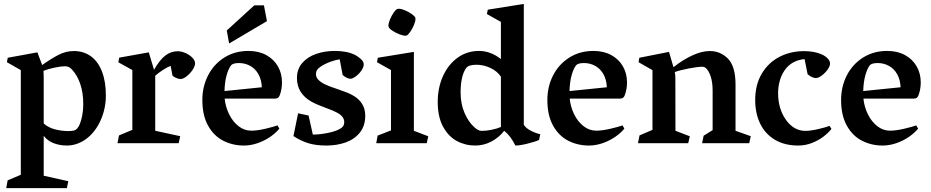

<svg xmlns="http://www.w3.org/2000/svg" viewBox="-20 -739 4804 991"><path d="M332.5 196.3 325.2 231.9H12.2L19.5 191.9L87.4 163.1V-377L15.6 -418L20 -440.9L172.9 -468.8L197.8 -403.3Q244.1 -436.5 282.5 -456.1Q320.8 -475.6 360.8 -475.6Q412.1 -475.6 449.5 -448.2Q486.8 -420.9 506.6 -369.1Q526.4 -317.4 526.4 -246.1Q526.4 -179.2 500 -119.4Q473.6 -59.6 428.2 -24.4Q406.2 -7.3 379.9 2.4Q353.5 12.2 325.2 12.2Q288.1 12.2 256.3 -0.2Q224.6 -12.7 205.6 -38.1V168ZM205.6 -339.4V-101.6Q229 -80.6 263.4 -71.5Q297.9 -62.5 333 -62.5Q350.6 -62.5 361.6 -65.4Q372.6 -68.4 378.9 -76.7Q391.1 -89.4 400.4 -125.2Q409.7 -161.1 409.7 -203.6Q409.7 -260.7 394 -306.4Q378.4 -352.1 350.6 -380.9Q342.3 -390.1 333.7 -393.6Q325.2 -397 314.5 -397Q295.4 -397 261.5 -389.9Q227.5 -382.8 204.6 -373.5Q205.6 -362.8 205.6 -339.4Z M590.8 -417.5 595.2 -441.4 748 -468.8 774.9 -378.9Q805.2 -431.2 834 -452.9Q862.8 -474.6 897.9 -474.6Q910.2 -474.6 924.8 -470Q939.5 -465.3 952.6 -457.5Q967.8 -448.2 977.3 -436.3Q986.8 -424.3 986.8 -411.6Q986.8 -397.5 973.9 -378.2Q960.9 -358.9 943.1 -345Q925.3 -331.1 912.1 -331.1Q902.8 -331.1 890.6 -336.2Q878.4 -341.3 870.6 -347.7L860.8 -398.9Q843.3 -392.6 819.8 -377.2Q796.4 -361.8 781.2 -348.1V-64L910.2 -36.1L902.3 0H586.4L594.2 -40L663.1 -68.8V-377.4Z M1398.4 -230H1139.6Q1144 -187 1162.8 -148.9Q1181.6 -110.8 1211.4 -87.6Q1241.2 -64.5 1276.9 -64.5Q1307.1 -64.5 1350.8 -74.7Q1394.5 -85 1412.1 -91.8L1421.9 -75.2Q1403.8 -52.7 1374.8 -32.7Q1345.7 -12.7 1310.1 -0.2Q1274.4 12.2 1238.8 12.2Q1181.2 12.2 1132.6 -12.5Q1084 -37.1 1054.2 -90.1Q1024.4 -143.1 1024.4 -223.1Q1024.4 -292 1054 -349.9Q1083.5 -407.7 1137.7 -441.9Q1191.9 -476.1 1262.2 -476.1Q1315.4 -476.1 1354.5 -454.6Q1393.6 -433.1 1414.6 -396.2Q1435.5 -359.4 1435.5 -314Q1435.5 -277.3 1423.8 -247.1Q1420.4 -238.3 1414.8 -234.1Q1409.2 -230 1398.4 -230ZM1331.5 -288.6Q1329.6 -328.6 1313.5 -356.7Q1297.4 -384.8 1271 -399.2Q1244.6 -413.6 1213.4 -413.6Q1183.1 -413.6 1172.9 -402.3Q1160.2 -386.7 1150.1 -352.3Q1140.1 -317.9 1138.7 -269ZM1292.5 -711.4H1342.3L1357.9 -629.9L1162.6 -514.6L1150.4 -581.5Z M1623.5 -386.2Q1610.8 -374.5 1610.8 -356.4Q1610.8 -340.3 1622.8 -327.6Q1634.8 -314.9 1657.2 -303.7Q1679.2 -293 1721.2 -279.3Q1750 -269.5 1770.5 -261.5Q1791 -253.4 1808.1 -242.7Q1834 -227.1 1849.6 -201.7Q1865.2 -176.3 1865.2 -142.1Q1865.2 -89.4 1837.4 -54.7Q1809.6 -20 1764.2 -3.9Q1718.8 12.2 1665 12.2Q1609.4 12.2 1570.1 -0.2Q1530.8 -12.7 1494.6 -36.6L1518.6 -154.3L1572.8 -142.6L1594.7 -44.4Q1631.8 -44.4 1675.3 -53.5Q1718.8 -62.5 1741.2 -78.1Q1756.8 -88.4 1756.8 -108.9Q1756.8 -123 1748 -135Q1739.3 -147 1719.7 -157.7Q1702.1 -167.5 1660.6 -182.6Q1656.7 -184.1 1640.9 -190.2Q1625 -196.3 1611.6 -202.1Q1598.1 -208 1587.9 -213.9Q1512.7 -256.8 1512.7 -335.9Q1512.7 -382.8 1540.3 -414.3Q1567.9 -445.8 1612.3 -460.9Q1656.7 -476.1 1707.5 -476.1Q1772.9 -476.1 1813.5 -455.1Q1830.1 -445.8 1843.8 -433.3Q1857.4 -420.9 1857.4 -407.2Q1857.4 -392.1 1845.2 -374.5Q1833 -356.9 1816.2 -344.7Q1799.3 -332.5 1788.6 -332.5Q1779.3 -332.5 1767.8 -338.6Q1756.3 -344.7 1748.5 -352.1L1733.4 -432.6Q1706.1 -428.7 1674.3 -415.8Q1642.6 -402.8 1623.5 -386.2Z M2071.8 -554.7Q2060.1 -554.7 2040.8 -562.3Q2021.5 -569.8 2005.4 -580.6Q1989.3 -591.3 1985.8 -600.1Q1984.9 -604 1984.9 -606.9Q1984.9 -619.1 1992.9 -638.7Q2001 -658.2 2012 -674.1Q2022.9 -689.9 2031.2 -692.9Q2035.2 -693.8 2038.6 -693.8Q2051.3 -693.8 2070.3 -685.8Q2089.4 -677.7 2105 -666.7Q2120.6 -655.8 2123.5 -647.9Q2124.5 -644 2124.5 -641.6Q2124.5 -629.4 2116.5 -609.9Q2108.4 -590.3 2097.2 -574.2Q2085.9 -558.1 2077.6 -555.2Q2076.2 -554.7 2071.8 -554.7ZM1998 -65.9V-377.4L1925.8 -418L1930.2 -440.9L2116.2 -471.2V-64L2190.4 -35.6L2182.6 0H1921.9L1929.2 -39.1Z M2768.6 -46.4 2762.2 -16.6Q2746.1 -8.8 2705.3 1.7Q2664.6 12.2 2640.1 12.2Q2615.7 -37.1 2582.5 -64Q2556.2 -29.8 2516.8 -8.8Q2477.5 12.2 2432.6 12.2Q2381.8 12.2 2338.1 -11.2Q2294.4 -34.7 2266.8 -85.2Q2239.3 -135.7 2239.3 -213.4Q2239.3 -286.1 2266.4 -346.2Q2293.5 -406.2 2342 -441.2Q2390.6 -476.1 2452.6 -476.1Q2482.4 -476.1 2511.2 -465.3Q2540 -454.6 2565.4 -434.1V-626L2493.2 -666.5L2497.6 -689L2683.6 -718.8V-95.2Q2694.3 -77.1 2720.9 -63.7Q2747.6 -50.3 2768.6 -46.4ZM2466.3 -63.5Q2489.7 -63.5 2517.3 -69.1Q2544.9 -74.7 2565.4 -83.5V-343.3Q2545.9 -372.1 2511 -388.4Q2476.1 -404.8 2439 -404.8Q2418.5 -404.8 2404.1 -400.1Q2389.6 -395.5 2381.8 -381.3Q2357.4 -340.3 2357.4 -261.2Q2357.4 -202.1 2378.2 -155Q2398.9 -107.9 2428.7 -82Q2448.2 -63.5 2466.3 -63.5Z M3179.2 -230H2920.4Q2924.8 -187 2943.6 -148.9Q2962.4 -110.8 2992.2 -87.6Q3022 -64.5 3057.6 -64.5Q3087.9 -64.5 3131.6 -74.7Q3175.3 -85 3192.9 -91.8L3202.6 -75.2Q3184.6 -52.7 3155.5 -32.7Q3126.5 -12.7 3090.8 -0.2Q3055.2 12.2 3019.5 12.2Q2961.9 12.2 2913.3 -12.5Q2864.7 -37.1 2835 -90.1Q2805.2 -143.1 2805.2 -223.1Q2805.2 -292 2834.7 -349.9Q2864.3 -407.7 2918.5 -441.9Q2972.7 -476.1 3043 -476.1Q3096.2 -476.1 3135.3 -454.6Q3174.3 -433.1 3195.3 -396.2Q3216.3 -359.4 3216.3 -314Q3216.3 -277.3 3204.6 -247.1Q3201.2 -238.3 3195.6 -234.1Q3189.9 -230 3179.2 -230ZM3112.3 -288.6Q3110.4 -328.6 3094.2 -356.7Q3078.1 -384.8 3051.8 -399.2Q3025.4 -413.6 2994.1 -413.6Q2963.9 -413.6 2953.6 -402.3Q2940.9 -386.7 2930.9 -352.3Q2920.9 -317.9 2919.4 -269Z M3275.9 -418 3279.8 -440.9 3433.1 -471.2 3456.1 -392.1Q3503.9 -430.2 3553.2 -452.9Q3602.5 -475.6 3643.1 -475.6Q3699.2 -475.6 3737.8 -435.8Q3776.4 -396 3776.4 -302.2V-64L3855 -36.1L3847.2 0H3604L3611.8 -38.6L3658.2 -67.4V-269Q3658.2 -315.9 3647.7 -345.9Q3637.2 -376 3622.6 -388.2Q3614.3 -394.5 3604 -394.5Q3581.1 -394.5 3535.6 -385.7Q3490.2 -377 3462.9 -367.2Q3463.4 -364.7 3464.6 -356.2Q3465.8 -347.7 3465.8 -340.8L3466.3 -64L3540.5 -35.6L3532.2 0H3272.9L3280.8 -40L3347.7 -68.8V-377Z M4038.6 -387.7Q4016.6 -361.3 4006.3 -327.4Q3996.1 -293.5 3996.1 -258.8Q3996.1 -178.7 4035.2 -122.6Q4054.2 -94.7 4079.8 -79.1Q4105.5 -63.5 4137.2 -63.5Q4164.1 -63.5 4205.6 -73.2Q4247.1 -83 4261.7 -89.4L4271.5 -73.7Q4255.9 -53.7 4230.2 -33.9Q4204.6 -14.2 4170.7 -1Q4136.7 12.2 4100.1 12.2Q4029.8 12.2 3979.7 -17.6Q3929.7 -47.4 3903.8 -100.6Q3877.9 -153.8 3877.9 -222.7Q3877.9 -301.8 3911.9 -358.9Q3945.8 -416 4003.2 -445.6Q4060.5 -475.1 4130.4 -475.1Q4182.6 -475.1 4220.7 -458.5Q4238.8 -450.7 4251.5 -437.7Q4264.2 -424.8 4264.2 -411.6Q4264.2 -397 4251.2 -379.2Q4238.3 -361.3 4220.7 -348.6Q4203.1 -335.9 4190.9 -335.9Q4181.2 -335.9 4169.2 -342Q4157.2 -348.1 4148.4 -356L4132.8 -434.1Q4073.7 -428.2 4038.6 -387.7Z M4695.3 -230H4436.5Q4440.9 -187 4459.7 -148.9Q4478.5 -110.8 4508.3 -87.6Q4538.1 -64.5 4573.7 -64.5Q4604 -64.5 4647.7 -74.7Q4691.4 -85 4709 -91.8L4718.8 -75.2Q4700.7 -52.7 4671.6 -32.7Q4642.6 -12.7 4606.9 -0.2Q4571.3 12.2 4535.6 12.2Q4478 12.2 4429.4 -12.5Q4380.9 -37.1 4351.1 -90.1Q4321.3 -143.1 4321.3 -223.1Q4321.3 -292 4350.8 -349.9Q4380.4 -407.7 4434.6 -441.9Q4488.8 -476.1 4559.1 -476.1Q4612.3 -476.1 4651.4 -454.6Q4690.4 -433.1 4711.4 -396.2Q4732.4 -359.4 4732.4 -314Q4732.4 -277.3 4720.7 -247.1Q4717.3 -238.3 4711.7 -234.1Q4706.1 -230 4695.3 -230ZM4628.4 -288.6Q4626.5 -328.6 4610.4 -356.7Q4594.2 -384.8 4567.9 -399.2Q4541.5 -413.6 4510.3 -413.6Q4480 -413.6 4469.7 -402.3Q4457 -386.7 4447 -352.3Q4437 -317.9 4435.5 -269Z"/></svg>

Font: Vesper Libre Medium
Style: Regular
Weight: 500
Designer: Robert Keller & Kimya Gandhi
Foundry: Mota Italic
Version: Version 1.058